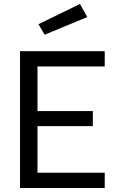

<svg xmlns="http://www.w3.org/2000/svg" viewBox="-20 -948 593 968"><path d="M81 0V-690H508V-613H169V-388H448V-312H169V-77H508V0ZM205 -773 174 -826 383 -928 420 -862Z"/></svg>

Font: Cairo Medium
Style: Regular
Weight: 500
Designer: Mohamed Gaber, Accademia di Belle Arti di Urbino
Foundry: Kief Type Foundry, Accademia di Belle Arti di Urbino
Version: Version 3.117